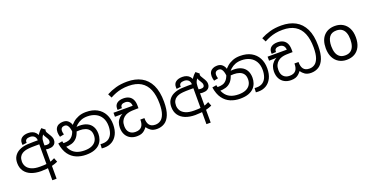

<svg xmlns="http://www.w3.org/2000/svg" viewBox="-32 -1801 5739 2968"><g transform="rotate(-20 2837.5 -317.0)"><path d="M344 11Q251 11 182 -16.5Q113 -44 74.5 -98.5Q36 -153 36 -233Q36 -300 65.5 -345Q95 -390 143 -415Q172 -430 204.5 -439Q237 -448 281.5 -451.5Q326 -455 389 -455H456Q453 -502 426.5 -524Q400 -546 359 -546Q320 -546 300 -531.5Q280 -517 280 -492Q280 -488 280.5 -484Q281 -480 281 -477L210 -468Q209 -477 208.5 -485Q208 -493 208 -499Q208 -554 247 -583Q286 -612 354 -612Q392 -612 422.5 -600Q453 -588 474 -564.5Q495 -541 506 -507.5Q517 -474 517 -430V-389H396Q326 -389 284.5 -385Q243 -381 218 -373Q193 -365 172 -352Q143 -334 127.5 -303.5Q112 -273 112 -229Q112 -185 135 -146.5Q158 -108 210.5 -84Q263 -60 352 -60Q387 -60 419 -61.5Q451 -63 482 -70L502 -72Q527 -77 550 -86.5Q573 -96 598 -109L624 -42Q578 -21 529.5 -9.5Q481 2 434 6.5Q387 11 344 11ZM456 202V-393Q461 -439 475 -478Q489 -517 513 -550.5Q537 -584 571 -613L626 -569Q612 -558 600 -547Q588 -536 578 -526Q556 -503 545 -481.5Q534 -460 530 -437.5Q526 -415 526 -389V202ZM566 -275Q544 -275 514 -283Q484 -291 463 -310L478 -366Q504 -350 524 -345.5Q544 -341 562 -341Q595 -341 608 -352Q621 -363 621 -384Q621 -403 613.5 -418.5Q606 -434 592 -456Q576 -480 569 -497.5Q562 -515 562 -536L626 -569Q623 -564 621.5 -560Q620 -556 620 -548Q620 -537 627 -523Q634 -509 653 -479Q671 -452 682 -427.5Q693 -403 693 -376Q693 -348 681 -325Q669 -302 641.5 -288.5Q614 -275 566 -275Z M1084 11Q999 11 926.5 -19Q854 -49 804 -117Q754 -185 736 -300L806 -312Q822 -224 856.5 -168.5Q891 -113 947.5 -86.5Q1004 -60 1086 -60Q1155 -60 1202 -80.5Q1249 -101 1273.5 -139.5Q1298 -178 1298 -231Q1298 -285 1274.5 -317.5Q1251 -350 1210 -365Q1169 -380 1118 -380Q1084 -380 1058 -377.5Q1032 -375 1006 -368L1011 -420Q1030 -429 1060 -438.5Q1090 -448 1136 -448Q1210 -448 1262.5 -423Q1315 -398 1343 -349Q1371 -300 1371 -229Q1371 -185 1356.5 -142Q1342 -99 1309.5 -64.5Q1277 -30 1221.5 -9.5Q1166 11 1084 11ZM1389 3Q1376 3 1365.5 2.5Q1355 2 1342 1L1346 -68Q1352 -67 1363.5 -66.5Q1375 -66 1380 -66Q1445 -66 1484.5 -96Q1524 -126 1542 -176.5Q1560 -227 1560 -288Q1560 -370 1527 -426.5Q1494 -483 1435.5 -512Q1377 -541 1300 -541Q1242 -541 1197.5 -523.5Q1153 -506 1120 -476.5Q1087 -447 1063 -410L1071 -392Q1049 -317 1011.5 -277.5Q974 -238 925.5 -224Q877 -210 821 -210Q811 -210 795.5 -212.5Q780 -215 768 -221L769 -286Q783 -282 801.5 -280Q820 -278 832 -278Q869 -278 903.5 -289Q938 -300 967 -335Q996 -370 1015 -443L1025 -467Q1050 -504 1088.5 -537Q1127 -570 1180.5 -591Q1234 -612 1302 -612Q1410 -612 1484 -571Q1558 -530 1596.5 -457.5Q1635 -385 1635 -289Q1635 -193 1602 -128Q1569 -63 1513.5 -30Q1458 3 1389 3ZM918 -592Q967 -592 996.5 -568.5Q1026 -545 1040.5 -509Q1055 -473 1058 -434L1003 -398Q999 -432 990.5 -461Q982 -490 965 -508Q948 -526 919 -526Q891 -526 873.5 -510Q856 -494 856 -459Q856 -443 859.5 -429.5Q863 -416 867 -403L797 -389Q791 -409 787.5 -429.5Q784 -450 784 -467Q784 -508 800.5 -535.5Q817 -563 847.5 -577.5Q878 -592 918 -592Z M2251 11Q2189 11 2151.5 -14.5Q2114 -40 2089 -77Q2069 -50 2046.5 -30Q2024 -10 1994 0.5Q1964 11 1919 11Q1860 11 1813.5 -14Q1767 -39 1740.5 -87Q1714 -135 1714 -204Q1714 -246 1727.5 -284.5Q1741 -323 1772.5 -354.5Q1804 -386 1856 -406L1858 -397Q1824 -391 1787 -390Q1750 -389 1721 -389H1701V-455H2017Q2014 -502 1988.5 -524Q1963 -546 1925 -546Q1886 -546 1867 -531Q1848 -516 1848 -489Q1848 -487 1848 -484Q1848 -481 1849 -478L1776 -474Q1775 -479 1775 -485.5Q1775 -492 1775 -496Q1775 -553 1813.5 -582.5Q1852 -612 1919 -612Q1973 -612 2011 -591.5Q2049 -571 2068.5 -530.5Q2088 -490 2088 -430V-389H2053Q2018 -389 1981 -387Q1944 -385 1909 -375Q1874 -365 1844 -340Q1818 -318 1802.5 -285Q1787 -252 1787 -204Q1787 -134 1823.5 -97Q1860 -60 1921 -60Q1959 -60 1984.5 -70.5Q2010 -81 2025.5 -100.5Q2041 -120 2048 -147.5Q2055 -175 2055 -208V-214H2122V-208Q2122 -176 2128.5 -149Q2135 -122 2149.5 -102Q2164 -82 2188.5 -71Q2213 -60 2249 -60Q2297 -60 2335.5 -86.5Q2374 -113 2396.5 -175.5Q2419 -238 2419 -345Q2419 -483 2380 -576.5Q2341 -670 2261.5 -718Q2182 -766 2060 -766Q1996 -766 1943 -756Q1890 -746 1844 -728Q1798 -710 1754 -686L1721 -751Q1792 -789 1874.5 -812.5Q1957 -836 2063 -836Q2196 -836 2292.5 -784Q2389 -732 2441.5 -624Q2494 -516 2494 -348Q2494 -216 2462.5 -137Q2431 -58 2376 -23.5Q2321 11 2251 11Z M2879 11Q2786 11 2717 -16.5Q2648 -44 2609.5 -98.5Q2571 -153 2571 -233Q2571 -300 2600.5 -345Q2630 -390 2678 -415Q2707 -430 2739.5 -439Q2772 -448 2816.5 -451.5Q2861 -455 2924 -455H2991Q2988 -502 2961.5 -524Q2935 -546 2894 -546Q2855 -546 2835 -531.5Q2815 -517 2815 -492Q2815 -488 2815.5 -484Q2816 -480 2816 -477L2745 -468Q2744 -477 2743.5 -485Q2743 -493 2743 -499Q2743 -554 2782 -583Q2821 -612 2889 -612Q2927 -612 2957.5 -600Q2988 -588 3009 -564.5Q3030 -541 3041 -507.5Q3052 -474 3052 -430V-389H2931Q2861 -389 2819.5 -385Q2778 -381 2753 -373Q2728 -365 2707 -352Q2678 -334 2662.5 -303.5Q2647 -273 2647 -229Q2647 -185 2670 -146.5Q2693 -108 2745.5 -84Q2798 -60 2887 -60Q2922 -60 2954 -61.5Q2986 -63 3017 -70L3037 -72Q3062 -77 3085 -86.5Q3108 -96 3133 -109L3159 -42Q3113 -21 3064.5 -9.5Q3016 2 2969 6.5Q2922 11 2879 11ZM2991 202V-393Q2996 -439 3010 -478Q3024 -517 3048 -550.5Q3072 -584 3106 -613L3161 -569Q3147 -558 3135 -547Q3123 -536 3113 -526Q3091 -503 3080 -481.5Q3069 -460 3065 -437.5Q3061 -415 3061 -389V202ZM3101 -275Q3079 -275 3049 -283Q3019 -291 2998 -310L3013 -366Q3039 -350 3059 -345.5Q3079 -341 3097 -341Q3130 -341 3143 -352Q3156 -363 3156 -384Q3156 -403 3148.5 -418.5Q3141 -434 3127 -456Q3111 -480 3104 -497.5Q3097 -515 3097 -536L3161 -569Q3158 -564 3156.5 -560Q3155 -556 3155 -548Q3155 -537 3162 -523Q3169 -509 3188 -479Q3206 -452 3217 -427.5Q3228 -403 3228 -376Q3228 -348 3216 -325Q3204 -302 3176.5 -288.5Q3149 -275 3101 -275Z M3619 11Q3534 11 3461.5 -19Q3389 -49 3339 -117Q3289 -185 3271 -300L3341 -312Q3357 -224 3391.5 -168.5Q3426 -113 3482.5 -86.5Q3539 -60 3621 -60Q3690 -60 3737 -80.5Q3784 -101 3808.5 -139.5Q3833 -178 3833 -231Q3833 -285 3809.5 -317.5Q3786 -350 3745 -365Q3704 -380 3653 -380Q3619 -380 3593 -377.5Q3567 -375 3541 -368L3546 -420Q3565 -429 3595 -438.5Q3625 -448 3671 -448Q3745 -448 3797.5 -423Q3850 -398 3878 -349Q3906 -300 3906 -229Q3906 -185 3891.5 -142Q3877 -99 3844.5 -64.5Q3812 -30 3756.5 -9.5Q3701 11 3619 11ZM3924 3Q3911 3 3900.5 2.5Q3890 2 3877 1L3881 -68Q3887 -67 3898.5 -66.5Q3910 -66 3915 -66Q3980 -66 4019.5 -96Q4059 -126 4077 -176.5Q4095 -227 4095 -288Q4095 -370 4062 -426.5Q4029 -483 3970.5 -512Q3912 -541 3835 -541Q3777 -541 3732.5 -523.5Q3688 -506 3655 -476.5Q3622 -447 3598 -410L3606 -392Q3584 -317 3546.5 -277.5Q3509 -238 3460.5 -224Q3412 -210 3356 -210Q3346 -210 3330.5 -212.5Q3315 -215 3303 -221L3304 -286Q3318 -282 3336.5 -280Q3355 -278 3367 -278Q3404 -278 3438.5 -289Q3473 -300 3502 -335Q3531 -370 3550 -443L3560 -467Q3585 -504 3623.5 -537Q3662 -570 3715.5 -591Q3769 -612 3837 -612Q3945 -612 4019 -571Q4093 -530 4131.5 -457.5Q4170 -385 4170 -289Q4170 -193 4137 -128Q4104 -63 4048.5 -30Q3993 3 3924 3ZM3453 -592Q3502 -592 3531.5 -568.5Q3561 -545 3575.5 -509Q3590 -473 3593 -434L3538 -398Q3534 -432 3525.5 -461Q3517 -490 3500 -508Q3483 -526 3454 -526Q3426 -526 3408.5 -510Q3391 -494 3391 -459Q3391 -443 3394.5 -429.5Q3398 -416 3402 -403L3332 -389Q3326 -409 3322.5 -429.5Q3319 -450 3319 -467Q3319 -508 3335.5 -535.5Q3352 -563 3382.5 -577.5Q3413 -592 3453 -592Z M4786 11Q4724 11 4686.5 -14.5Q4649 -40 4624 -77Q4604 -50 4581.5 -30Q4559 -10 4529 0.5Q4499 11 4454 11Q4395 11 4348.5 -14Q4302 -39 4275.5 -87Q4249 -135 4249 -204Q4249 -246 4262.5 -284.5Q4276 -323 4307.5 -354.5Q4339 -386 4391 -406L4393 -397Q4359 -391 4322 -390Q4285 -389 4256 -389H4236V-455H4552Q4549 -502 4523.5 -524Q4498 -546 4460 -546Q4421 -546 4402 -531Q4383 -516 4383 -489Q4383 -487 4383 -484Q4383 -481 4384 -478L4311 -474Q4310 -479 4310 -485.5Q4310 -492 4310 -496Q4310 -553 4348.5 -582.5Q4387 -612 4454 -612Q4508 -612 4546 -591.5Q4584 -571 4603.5 -530.5Q4623 -490 4623 -430V-389H4588Q4553 -389 4516 -387Q4479 -385 4444 -375Q4409 -365 4379 -340Q4353 -318 4337.5 -285Q4322 -252 4322 -204Q4322 -134 4358.5 -97Q4395 -60 4456 -60Q4494 -60 4519.5 -70.5Q4545 -81 4560.5 -100.5Q4576 -120 4583 -147.5Q4590 -175 4590 -208V-214H4657V-208Q4657 -176 4663.5 -149Q4670 -122 4684.5 -102Q4699 -82 4723.5 -71Q4748 -60 4784 -60Q4832 -60 4870.5 -86.5Q4909 -113 4931.5 -175.5Q4954 -238 4954 -345Q4954 -483 4915 -576.5Q4876 -670 4796.5 -718Q4717 -766 4595 -766Q4531 -766 4478 -756Q4425 -746 4379 -728Q4333 -710 4289 -686L4256 -751Q4327 -789 4409.5 -812.5Q4492 -836 4598 -836Q4731 -836 4827.5 -784Q4924 -732 4976.5 -624Q5029 -516 5029 -348Q5029 -216 4997.5 -137Q4966 -58 4911 -23.5Q4856 11 4786 11Z M5621 -269Q5621 -180 5590.5 -117.5Q5560 -55 5504 -22.5Q5448 10 5371 10Q5300 10 5244.5 -22.5Q5189 -55 5157 -117.5Q5125 -180 5125 -269Q5125 -402 5192 -474Q5259 -546 5374 -546Q5447 -546 5502.5 -513.5Q5558 -481 5589.5 -419.5Q5621 -358 5621 -269ZM5216 -269Q5216 -206 5232.5 -159.5Q5249 -113 5284 -88Q5319 -63 5373 -63Q5427 -63 5462 -88Q5497 -113 5513.5 -159.5Q5530 -206 5530 -269Q5530 -333 5513 -378Q5496 -423 5461.5 -447.5Q5427 -472 5372 -472Q5290 -472 5253 -418Q5216 -364 5216 -269Z"/></g></svg>

Font: sinhala25
Style: Book
Weight: 400
Designer: Jelle Bosma - Monotype Design Team
Foundry: Monotype Imaging Inc.
Version: Version 2.003